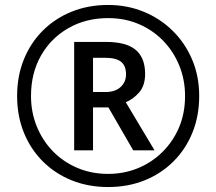

<svg xmlns="http://www.w3.org/2000/svg" viewBox="-20 -837 872 774"><path d="M416 -83Q336 -83 269 -110Q202 -137 152.5 -186.5Q103 -236 76 -303Q49 -370 49 -450Q49 -530 76 -597Q103 -664 152.5 -713.5Q202 -763 269 -790Q336 -817 416 -817Q492 -817 558.5 -790Q625 -763 675.5 -713.5Q726 -664 754.5 -597Q783 -530 783 -450Q783 -370 756 -303Q729 -236 679.5 -186.5Q630 -137 563 -110Q496 -83 416 -83ZM416 -136Q480 -136 536 -159Q592 -182 635 -224.5Q678 -267 702 -324Q726 -381 726 -450Q726 -515 703 -572Q680 -629 638.5 -672Q597 -715 540.5 -739.5Q484 -764 416 -764Q326 -764 255.5 -723.5Q185 -683 145 -612.5Q105 -542 105 -450Q105 -385 128 -328Q151 -271 192.5 -228Q234 -185 291 -160.5Q348 -136 416 -136ZM279 -231V-668H407Q489 -668 527 -636Q565 -604 565 -539Q565 -492 541 -464.5Q517 -437 487 -425L603 -231H517L417 -404H355V-231ZM405 -466Q444 -466 466 -486Q488 -506 488 -537Q488 -572 468 -588Q448 -604 404 -604H355V-466Z"/></svg>

Font: Noto Sans Telugu UI
Style: Regular
Weight: 400
Designer: Jelle Bosma - Monotype Design Team
Foundry: Monotype Imaging Inc.
Version: Version 2.005; ttfautohint (v1.8.4.7-5d5b)